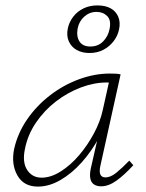

<svg xmlns="http://www.w3.org/2000/svg" viewBox="-20 -685 540 710"><path d="M120 5Q68 5 44.5 -36Q21 -77 32 -133Q45 -192 80 -243Q115 -294 165 -332.5Q215 -371 272.5 -392Q330 -413 386 -413Q398 -413 408 -412.5Q418 -412 426 -410L351 -71Q342 -29 370 -29Q389 -29 410.5 -46.5Q432 -64 458 -91L473 -74Q439 -37 410 -16.5Q381 4 354 4Q338 4 327.5 -3Q317 -10 314 -25Q311 -40 316 -63L357 -243L384 -277Q373 -226 346 -176Q319 -126 282.5 -85Q246 -44 204 -19.5Q162 5 120 5ZM134 -28Q168 -28 204.5 -51Q241 -74 272.5 -111Q304 -148 327.5 -192Q351 -236 360 -278L386 -395L406 -378Q401 -379 392 -379.5Q383 -380 375 -380Q328 -380 279 -361.5Q230 -343 187 -310Q144 -277 113 -231.5Q82 -186 72 -133Q62 -85 80.5 -56.5Q99 -28 134 -28ZM311 -489Q284 -489 264 -500Q244 -511 234.5 -532Q225 -553 231 -581Q236 -604 251 -623.5Q266 -643 289 -654Q312 -665 340 -665Q370 -665 389.5 -654Q409 -643 417.5 -622.5Q426 -602 420 -575Q415 -552 400 -532.5Q385 -513 362.5 -501Q340 -489 311 -489ZM314 -513Q343 -513 361.5 -532Q380 -551 385 -577Q392 -610 376.5 -625.5Q361 -641 337 -641Q311 -641 291.5 -623.5Q272 -606 267 -579Q262 -550 274 -531.5Q286 -513 314 -513Z"/></svg>

Font: Ysabeau Office ExtraLight
Style: Italic
Weight: 250
Italic angle: -12°
Designer: Christian Thalmann (Catharsis Fonts)
Version: Version 2.001;gftools[0.9.30]; featfreeze: tnum,lnum,ss02